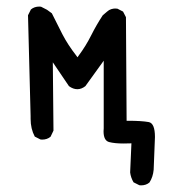

<svg xmlns="http://www.w3.org/2000/svg" viewBox="-20 -433 540 582"><path d="M407.2 128.9Q422.9 128.9 433.1 120.1Q443.8 103.5 445.8 81.5L449.7 -17.6Q449.7 -59.6 430.7 -63Q408.7 -66.9 368.2 -66.9H363.8L361.8 -380.9L353 -397.9L335.9 -406.7Q333 -407.2 328.6 -407.2Q324.2 -407.2 317.4 -405.3Q310.5 -403.3 304.7 -397.9L291.5 -386.7Q272.5 -357.9 256.3 -325.7Q240.2 -293.5 218.3 -264.2L214.8 -259.3L211.4 -264.2Q185.5 -297.4 168.9 -329.6Q152.3 -361.8 137.2 -392.6L122.6 -403.3L104.5 -412.6Q102.1 -413.1 99.6 -413.1Q84 -413.1 73.7 -404.3L64.9 -386.7L72.8 -81.1Q72.8 -76.7 72.8 -72.8Q72.8 -42.5 85.4 -19L102.5 -10.3Q105 -9.8 107.4 -9.8Q123 -9.8 133.3 -18.6L142.1 -37.1L140.1 -244.1L189 -171.9Q201.7 -162.6 214.4 -162.6Q227.1 -162.6 238.8 -171.9L294.4 -249V-43.9L293.9 -35.2Q293.9 -6.8 310.8 -2.4Q327.6 2 354.5 2Q363.8 2 378.4 1.5L374.5 89.8Q376.5 105.5 384.8 119.6L402.3 128.4Q404.8 128.9 407.2 128.9Z"/></svg>

Font: Bakudai
Style: Light
Weight: 300
Version: Version 1.48